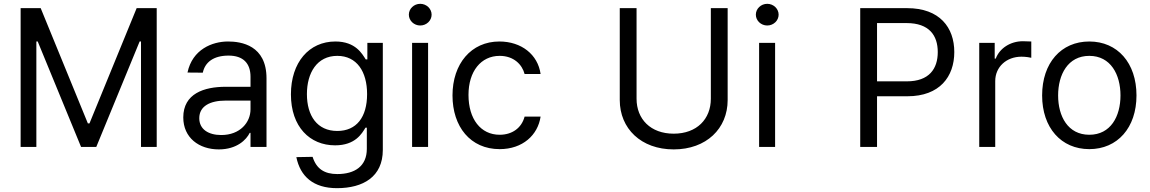

<svg xmlns="http://www.w3.org/2000/svg" viewBox="-20 -770 6026 1006"><path d="M88.1 -727.3V0H170.5V-552.6H177.6L404.8 0H484.4L711.6 -552.6H718.8V0H801.1V-727.3H696L448.9 -123.6H440.3L193.2 -727.3Z M1126.4 12.8C1221.6 12.8 1271.3 -38.4 1288.4 -73.9H1292.6V0H1376.4V-359.4C1376.4 -532.7 1244.3 -552.6 1174.7 -552.6C1092.3 -552.6 987.9 -511.4 962.4 -389.9L1042.6 -389.2C1054 -443.2 1097.7 -478.7 1177.6 -478.7C1254.6 -478.7 1292.6 -437.9 1292.6 -367.9V-315.3H1162.6C1049.7 -315.3 940.3 -279.8 940.3 -154.8C940.3 -48.3 1022.7 12.8 1126.4 12.8ZM1024.1 -150.6C1024.1 -214.5 1081.7 -242.9 1161.9 -242.9H1292.6V-197.4C1292.6 -129.3 1238.6 -62.5 1139.2 -62.5C1072.4 -62.5 1024.1 -92.3 1024.1 -150.6Z M1745.7 215.9C1882.8 215.9 1985.8 156.2 1985.8 15.6V-545.5H1904.8V-458.8H1896.3C1877.8 -487.2 1843.8 -552.6 1737.2 -552.6C1599.4 -552.6 1504.3 -443.2 1504.3 -275.6C1504.3 -105.1 1603.7 -8.5 1735.8 -8.5C1842.3 -8.5 1876.4 -71 1894.9 -100.9H1902V9.9C1902 100.9 1838.8 142 1747.2 142C1680.4 142 1637.8 115.1 1617.9 51.8L1532.7 53.3C1553.3 154.1 1621.4 215.9 1745.7 215.9ZM1588.1 -277C1588.1 -387.8 1640.6 -477.3 1747.2 -477.3C1849.4 -477.3 1903.4 -394.9 1903.4 -277C1903.4 -156.2 1848 -83.8 1747.2 -83.8C1642 -83.8 1588.1 -163.4 1588.1 -277Z M2139.2 0H2223V-545.5H2139.2ZM2122.2 -693.2C2122.2 -661.9 2149.1 -636.4 2181.8 -636.4C2214.5 -636.4 2241.5 -661.9 2241.5 -693.2C2241.5 -724.4 2214.5 -750 2181.8 -750C2149.1 -750 2122.2 -724.4 2122.2 -693.2Z M2598 11.4C2718.8 11.4 2798.3 -62.5 2812.5 -159.1H2728.7C2713.1 -99.4 2663.4 -63.9 2598 -63.9C2498.6 -63.9 2434.7 -146.3 2434.7 -272.7C2434.7 -396.3 2500 -477.3 2598 -477.3C2671.9 -477.3 2715.9 -431.8 2728.7 -382.1H2812.5C2798.3 -484.4 2711.6 -552.6 2596.6 -552.6C2448.9 -552.6 2350.9 -436.1 2350.9 -269.9C2350.9 -106.5 2444.6 11.4 2598 11.4Z M3704.5 -727.3V-252.8C3704.5 -146.3 3631.4 -69.6 3509.9 -69.6C3388.5 -69.6 3315.3 -146.3 3315.3 -252.8V-727.3H3227.3V-245.7C3227.3 -96.6 3338.8 12.8 3509.9 12.8C3681.1 12.8 3792.6 -96.6 3792.6 -245.7V-727.3Z M3957.4 0H4041.2V-545.5H3957.4ZM3940.3 -693.2C3940.3 -661.9 3967.3 -636.4 4000 -636.4C4032.7 -636.4 4059.7 -661.9 4059.7 -693.2C4059.7 -724.4 4032.7 -750 4000 -750C3967.3 -750 3940.3 -724.4 3940.3 -693.2Z M4487.2 0H4575.3V-265.6H4734.4C4903.8 -265.6 4980.1 -368.6 4980.1 -497.2C4980.1 -625.7 4903.8 -727.3 4733 -727.3H4487.2ZM4575.3 -343.8V-649.1H4730.1C4848.4 -649.1 4893.5 -584.5 4893.5 -497.2C4893.5 -409.8 4848.4 -343.8 4731.5 -343.8Z M5110.8 0H5194.6V-345.2C5194.6 -419 5252.8 -473 5332.4 -473C5354.8 -473 5377.8 -468.8 5383.5 -467.3V-552.6C5373.9 -553.3 5351.9 -554 5339.5 -554C5274.1 -554 5217.3 -517 5197.4 -463.1H5191.8V-545.5H5110.8Z M5687.5 11.4C5835.2 11.4 5934.7 -100.9 5934.7 -269.9C5934.7 -440.3 5835.2 -552.6 5687.5 -552.6C5539.8 -552.6 5440.3 -440.3 5440.3 -269.9C5440.3 -100.9 5539.8 11.4 5687.5 11.4ZM5524.1 -269.9C5524.1 -379.3 5575.3 -477.3 5687.5 -477.3C5799.7 -477.3 5850.9 -379.3 5850.9 -269.9C5850.9 -160.5 5799.7 -63.9 5687.5 -63.9C5575.3 -63.9 5524.1 -160.5 5524.1 -269.9Z"/></svg>

Font: Magic Ui Pro
Style: Regular
Weight: 400
Designer: Stefan Endress, Andreas Faust
Version: Version 1.000;FEAKit 1.0